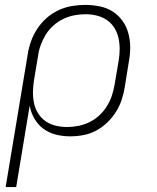

<svg xmlns="http://www.w3.org/2000/svg" viewBox="-20 -548 640 783"><path d="M3 215 93 -326Q97 -353 106.5 -379.5Q116 -406 132 -430.5Q148 -455 170 -474.5Q192 -494 219 -506.5Q246 -519 273.5 -523.5Q301 -528 328 -528Q358 -528 387 -522Q416 -516 439.5 -501Q463 -486 479.5 -463Q496 -440 503.5 -412Q511 -384 511 -354.5Q511 -325 505 -294L489 -194Q485 -168 476.5 -142Q468 -116 453 -92Q438 -68 417 -48Q396 -28 371.5 -15Q347 -2 320 3Q293 8 266 8Q236 8 208 1Q180 -6 157.5 -22.5Q135 -39 120.5 -64Q106 -89 101 -117L46 215ZM254 -30Q276 -30 299 -34.5Q322 -39 344 -49.5Q366 -60 384 -76.5Q402 -93 415 -113.5Q428 -134 435.5 -156Q443 -178 447 -201L464 -301Q468 -325 468 -348.5Q468 -372 463 -394Q458 -416 446 -435Q434 -454 415.5 -466.5Q397 -479 374.5 -484.5Q352 -490 328 -490Q306 -490 282.5 -485.5Q259 -481 237.5 -470.5Q216 -460 197.5 -443.5Q179 -427 166.5 -406.5Q154 -386 146 -364Q138 -342 135 -319L119 -223Q115 -199 114.5 -175Q114 -151 118.5 -128.5Q123 -106 135 -86.5Q147 -67 165.5 -54Q184 -41 207 -35.5Q230 -30 254 -30Z"/></svg>

Font: Iosevka Aile Extralight
Style: Italic
Weight: 200
Italic angle: -9°
Designer: Belleve Invis
Foundry: Belleve Invis
Version: Version 31.1.0; ttfautohint (v1.8.4)